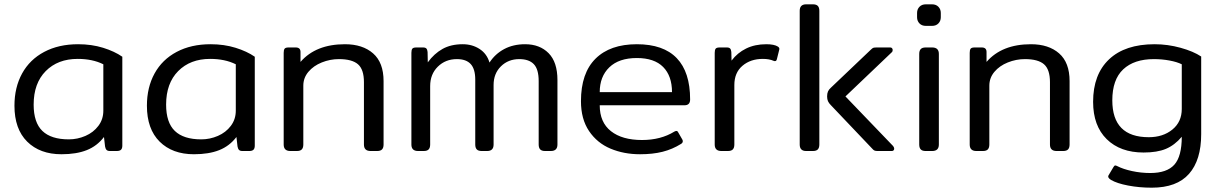

<svg xmlns="http://www.w3.org/2000/svg" viewBox="-20 -700 5655 890"><path d="M47 -210Q47 -295 82.5 -359.5Q118 -424 185 -459.5Q252 -495 342 -495Q405 -495 458 -478.5Q511 -462 547 -437V-25Q547 -12 541 -6Q535 0 521 0H490Q479 0 474 -5Q469 -10 467 -21L462 -65Q430 -23 382 -4Q334 15 265 15Q165 15 106 -43.5Q47 -102 47 -210ZM459 -187V-402Q409 -427 340 -427Q248 -427 192 -370.5Q136 -314 136 -215Q136 -132 176.5 -93Q217 -54 299 -54Q339 -54 376 -70Q413 -86 436 -116.5Q459 -147 459 -187Z M661 -210Q661 -295 696.5 -359.5Q732 -424 799 -459.5Q866 -495 956 -495Q1019 -495 1072 -478.5Q1125 -462 1161 -437V-25Q1161 -12 1155 -6Q1149 0 1135 0H1104Q1093 0 1088 -5Q1083 -10 1081 -21L1076 -65Q1044 -23 996 -4Q948 15 879 15Q779 15 720 -43.5Q661 -102 661 -210ZM1073 -187V-402Q1023 -427 954 -427Q862 -427 806 -370.5Q750 -314 750 -215Q750 -132 790.5 -93Q831 -54 913 -54Q953 -54 990 -70Q1027 -86 1050 -116.5Q1073 -147 1073 -187Z M1295 -30V-455Q1295 -469 1299.5 -474.5Q1304 -480 1318 -480H1351Q1373 -480 1373 -459V-413Q1444 -495 1579 -495Q1661 -495 1709.5 -452.5Q1758 -410 1758 -324V-30Q1758 -15 1751 -7.5Q1744 0 1728 0H1698Q1667 0 1667 -30V-319Q1667 -378 1639.5 -402Q1612 -426 1551 -426Q1510 -426 1471.5 -410.5Q1433 -395 1409.5 -367Q1386 -339 1386 -303V-30Q1386 -15 1379 -7.5Q1372 0 1356 0H1326Q1295 0 1295 -30Z M1887 -30V-455Q1887 -469 1891.5 -474.5Q1896 -480 1910 -480H1941Q1952 -480 1956.5 -475Q1961 -470 1962 -459L1963 -411Q1992 -451 2031 -473Q2070 -495 2125 -495Q2169 -495 2203 -473Q2237 -451 2249 -410Q2275 -450 2317 -472.5Q2359 -495 2414 -495Q2482 -495 2523 -453.5Q2564 -412 2564 -329V-30Q2564 0 2533 0H2507Q2491 0 2484 -7.5Q2477 -15 2477 -30V-324Q2477 -379 2454.5 -402.5Q2432 -426 2387 -426Q2336 -426 2302 -392.5Q2268 -359 2268 -306V-30Q2268 0 2238 0H2213Q2197 0 2190 -7.5Q2183 -15 2183 -30V-331Q2183 -380 2162 -403Q2141 -426 2098 -426Q2045 -426 2009.5 -391Q1974 -356 1974 -301V-30Q1974 -15 1967 -7.5Q1960 0 1944 0H1918Q1887 0 1887 -30Z M2673 -231Q2673 -361 2740.5 -428Q2808 -495 2932 -495Q3055 -495 3117 -430.5Q3179 -366 3179 -239Q3179 -212 3153 -212H2760Q2760 -133 2812 -92Q2864 -51 2956 -51Q3043 -51 3106 -90Q3112 -93 3115 -93Q3121 -93 3124 -86L3143 -53Q3145 -50 3145 -45Q3145 -38 3137 -33Q3097 -8 3051.5 3.5Q3006 15 2947 15Q2872 15 2810 -11Q2748 -37 2710.5 -92.5Q2673 -148 2673 -231ZM3095 -273Q3095 -348 3054 -389.5Q3013 -431 2932 -431Q2849 -431 2804.5 -388Q2760 -345 2760 -273Z M3293 -30V-455Q3293 -469 3297.5 -474.5Q3302 -480 3316 -480H3349Q3360 -480 3364.5 -475Q3369 -470 3370 -459L3371 -419Q3398 -455 3438.5 -475Q3479 -495 3532 -495Q3569 -495 3586 -484Q3595 -478 3592 -469L3581 -425Q3578 -413 3566 -418Q3546 -427 3516 -427Q3459 -427 3421.5 -395Q3384 -363 3384 -306V-30Q3384 -15 3377 -7.5Q3370 0 3354 0H3324Q3293 0 3293 -30Z M3687 -30V-650Q3687 -680 3717 -680H3748Q3764 -680 3771 -672.5Q3778 -665 3778 -650V-30Q3778 -15 3771 -7.5Q3764 0 3748 0H3717Q3687 0 3687 -30ZM4024 -10 3831 -213Q3822 -222 3818 -231Q3814 -240 3814 -253Q3814 -267 3818 -276Q3822 -285 3831 -293L4017 -470Q4024 -477 4028.5 -478.5Q4033 -480 4045 -480H4107Q4112 -480 4115 -476.5Q4118 -473 4118 -468Q4118 -461 4113 -457L3899 -253L4120 -23Q4125 -16 4125 -11Q4125 -6 4122 -3Q4119 0 4114 0H4048Q4039 0 4034 -2Q4029 -4 4024 -10Z M4231 -620V-640Q4231 -657 4242 -668.5Q4253 -680 4272 -680H4300Q4319 -680 4330 -668.5Q4341 -657 4341 -640V-620Q4341 -603 4330 -591.5Q4319 -580 4300 -580H4272Q4253 -580 4242 -591.5Q4231 -603 4231 -620ZM4241 -30V-450Q4241 -465 4248 -472.5Q4255 -480 4271 -480H4301Q4332 -480 4332 -450V-30Q4332 0 4301 0H4271Q4255 0 4248 -7.5Q4241 -15 4241 -30Z M4475 -30V-455Q4475 -469 4479.5 -474.5Q4484 -480 4498 -480H4531Q4553 -480 4553 -459V-413Q4624 -495 4759 -495Q4841 -495 4889.5 -452.5Q4938 -410 4938 -324V-30Q4938 -15 4931 -7.5Q4924 0 4908 0H4878Q4847 0 4847 -30V-319Q4847 -378 4819.5 -402Q4792 -426 4731 -426Q4690 -426 4651.5 -410.5Q4613 -395 4589.5 -367Q4566 -339 4566 -303V-30Q4566 -15 4559 -7.5Q4552 0 4536 0H4506Q4475 0 4475 -30Z M5130 134Q5112 123 5119 112L5141 75Q5145 67 5150 67Q5153 67 5159 70Q5186 84 5227.5 93Q5269 102 5312 102Q5389 102 5423.5 63.5Q5458 25 5458 -66Q5425 -27 5384.5 -10Q5344 7 5281 7Q5173 7 5110 -55Q5047 -117 5047 -228Q5047 -355 5121 -425Q5195 -495 5332 -495Q5393 -495 5452.5 -478.5Q5512 -462 5548 -438V-78Q5548 42 5491.5 106Q5435 170 5319 170Q5261 170 5209 160Q5157 150 5130 134ZM5458 -195V-402Q5436 -413 5401 -419.5Q5366 -426 5329 -426Q5237 -426 5186.5 -378.5Q5136 -331 5136 -235Q5136 -64 5305 -64Q5371 -64 5414.5 -99.5Q5458 -135 5458 -195Z"/></svg>

Font: Mitr Light
Style: Regular
Weight: 300
Designer: Thanarat Vachiruckul
Foundry: Cadson Demak
Version: Version 1.003